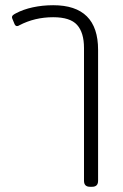

<svg xmlns="http://www.w3.org/2000/svg" viewBox="-20 -560 471 736"><path d="M302 133V-376Q302 -435 275.5 -464.5Q249 -494 184 -494Q113 -494 54 -463Q50 -460 45 -460Q38 -460 34 -472L27 -489Q26 -491 26 -495Q26 -499 30.5 -502.5Q35 -506 41 -509Q69 -524 106 -532Q143 -540 184 -540Q356 -540 356 -369V133Q356 156 333 156H325Q302 156 302 133Z"/></svg>

Font: Mitr ExtraLight
Style: Regular
Weight: 250
Designer: Thanarat Vachiruckul
Foundry: Cadson Demak Co.,Ltd.
Version: Version 1.000